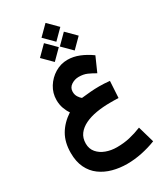

<svg xmlns="http://www.w3.org/2000/svg" viewBox="-288 -986 1224 1432"><g transform="rotate(-30 324.0 -270.0)"><path d="M360.4 -878.4 441.4 -797.4 360.4 -716.3 279.3 -797.4ZM446.3 -753.4 527.3 -672.4 446.3 -591.3 365.2 -672.4ZM274.9 -753.4 356 -672.4 274.9 -591.3 193.8 -672.4ZM560.5 -263.7 552.2 -121.1Q530.3 -122.1 513.4 -122.1Q496.6 -122.1 480 -122.1Q418.5 -122.1 362.5 -112.8Q306.6 -103.5 263.4 -82.8Q220.2 -62 195.3 -29.1Q170.4 3.9 170.4 51.8Q170.4 97.2 197 128.4Q223.6 159.7 266.6 175.5Q309.6 191.4 358.9 191.4Q418.9 191.4 470.5 179.4Q522 167.5 573.7 146.5L614.3 287.6Q556.2 310.5 491.2 324Q426.3 337.4 364.3 337.4Q299.3 337.4 240.7 321.5Q182.1 305.7 136.5 272.2Q90.8 238.8 64.7 185.1Q38.6 131.3 38.6 56.2Q38.6 -34.7 76.2 -99.1Q113.8 -163.6 184.6 -210Q168.5 -231.4 156 -265.1Q143.6 -298.8 143.6 -338.4Q143.6 -397.9 174.6 -448Q205.6 -498 255.6 -528.3Q305.7 -558.6 363.3 -558.6Q414.1 -558.6 464.1 -538.3Q514.2 -518.1 562 -483.4L507.3 -359.9Q476.1 -378.4 445.1 -392.3Q414.1 -406.2 373 -406.2Q337.9 -406.2 308.3 -386.5Q278.8 -366.7 278.8 -331.5Q278.8 -305.7 291.5 -286.1Q304.2 -266.6 316.4 -257.8Q359.9 -262.7 396.2 -265.6Q432.6 -268.6 469.7 -268.6Q512.2 -268.6 560.5 -263.7Z"/></g></svg>

Font: Vazirmatn UI NL Black
Style: Regular
Weight: 900
Designer: Saber Rastikerdar
Foundry: Saber Rastikerdar
Version: Version 33.003